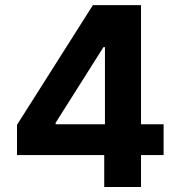

<svg xmlns="http://www.w3.org/2000/svg" viewBox="-20 -748 718 768"><path d="M48 -127.7V-248.6L351.6 -727.5H455.9V-559.6H393.9L202.5 -256.8V-251H634.4V-127.7ZM396.9 0V-164.5L399.8 -218.6V-727.5H544.1V0Z"/></svg>

Font: GitLab Sans
Style: Regular
Weight: 400
Designer: Rasmus Andersson
Foundry: Modifications by GitLab B.V., manufactured by rsms
Version: Version 4.000;git-c8fb6b7